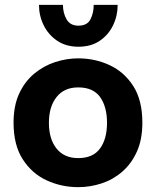

<svg xmlns="http://www.w3.org/2000/svg" viewBox="-20 -761 644 793"><path d="M303 12Q234 12 173 -16Q112 -44 74 -103Q36 -162 36 -254Q36 -324 59 -374Q82 -424 121 -456.5Q160 -489 207.5 -504.5Q255 -520 303 -520Q372 -520 432.5 -492Q493 -464 530.5 -405.5Q568 -347 568 -254Q568 -185 545.5 -135Q523 -85 485 -52Q447 -19 399.5 -3.5Q352 12 303 12ZM303 -108Q364 -108 393 -147.5Q422 -187 422 -254Q422 -320 393.5 -360Q365 -400 303 -400Q245 -400 213.5 -360Q182 -320 182 -254Q182 -187 213.5 -147.5Q245 -108 303 -108ZM304 -568Q253 -568 216.5 -592.5Q180 -617 160.5 -656.5Q141 -696 141 -741H240Q240 -707 255 -681Q270 -655 304 -655Q340 -655 353.5 -681Q367 -707 367 -741H466Q466 -696 447 -656.5Q428 -617 392 -592.5Q356 -568 304 -568Z"/></svg>

Font: Inclusive Sans
Style: Bold
Weight: 700
Designer: Olivia King
Foundry: Olivia King
Version: Version 2.004